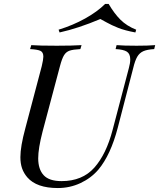

<svg xmlns="http://www.w3.org/2000/svg" viewBox="-20 -936 804 970"><path d="M638 -636Q638 -664 621 -675Q604 -686 564 -688L569 -708Q604 -705 670 -705Q729 -705 764 -708L759 -688Q724 -686 704.5 -677.5Q685 -669 673.5 -649.5Q662 -630 653 -592L575 -291Q539 -153 477 -79Q440 -36 386.5 -11Q333 14 272 14Q165 14 118 -40Q100 -61 91.5 -85.5Q83 -110 83 -142Q83 -196 108 -288L191 -602Q199 -636 199 -650Q199 -672 184.5 -679Q170 -686 132 -688L138 -708Q178 -705 267 -705Q344 -705 392 -708L386 -688Q349 -686 331.5 -680Q314 -674 303.5 -657Q293 -640 283 -602L195 -271Q173 -186 173 -136Q173 -81 200.5 -51Q228 -21 291 -21Q396 -21 456.5 -89Q517 -157 549 -280L631 -592Q638 -617 638 -636ZM281 -772 276 -786Q348 -808 410 -842.5Q472 -877 511 -916H529Q557 -868 588.5 -836.5Q620 -805 668 -786L664 -772Q610 -782 576.5 -795.5Q543 -809 519 -822.5Q495 -836 487 -840Q376 -793 281 -772Z"/></svg>

Font: Playfair Display
Style: Italic
Weight: 400
Italic angle: -14°
Designer: Claus Eggers Sørensen
Foundry: Claus Eggers Sørensen
Version: Version 1.200; ttfautohint (v1.6)